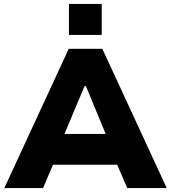

<svg xmlns="http://www.w3.org/2000/svg" viewBox="-20 -952 866 972"><path d="M2 0 328 -705H498L824 0H624L541 -193L617 -118H204L280 -193L198 0ZM408 -516 290 -235 265 -274H557L531 -235L415 -516ZM329 -775V-932H495V-775Z"/></svg>

Font: Nunito Sans 6pt Black
Style: Regular
Weight: 900
Version: Version 3.101;gftools[0.9.27]